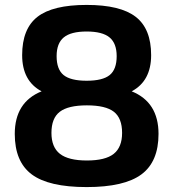

<svg xmlns="http://www.w3.org/2000/svg" viewBox="-20 -740 704 780"><path d="M149 -369Q70 -411 70 -516Q70 -623 132 -671.5Q194 -720 332 -720Q469 -720 531.5 -671.5Q594 -623 594 -516Q594 -411 515 -369Q624 -325 624 -196Q624 -83 554.5 -31.5Q485 20 332 20Q178 20 109 -31.5Q40 -83 40 -196Q40 -325 149 -369ZM476 -200Q476 -260 442.5 -286Q409 -312 333 -312Q257 -312 223 -286Q189 -260 189 -200Q189 -142 223.5 -115Q258 -88 333 -88Q408 -88 442 -115Q476 -142 476 -200ZM210 -512Q210 -458 238.5 -435Q267 -412 332 -412Q397 -412 425.5 -435Q454 -458 454 -512Q454 -564 425 -588Q396 -612 332 -612Q268 -612 239 -588Q210 -564 210 -512Z"/></svg>

Font: Fivo Sans Modern
Style: Regular
Weight: 700
Designer: Alexander Slobzheninov
Foundry: Alexander Slobzheninov
Version: 1.0